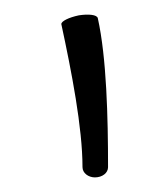

<svg xmlns="http://www.w3.org/2000/svg" viewBox="-20 -929 200 263"><path d="M64 -896C78 -831 93 -754 93 -700C93 -692 101 -686 110 -686C120 -686 128 -692 128 -700C128 -768 126 -850 114 -904C113 -909 101 -910 88 -908C74 -905 64 -900 64 -896Z"/></svg>

Font: Nupuram Condensed Thin
Style: Regular
Weight: 100
Width: 3
Designer: Santhosh Thottingal (santhosh.thottingal@gmail.com)
Foundry: SMC
Version: Version 1.000